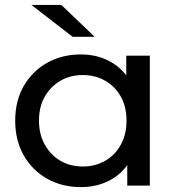

<svg xmlns="http://www.w3.org/2000/svg" viewBox="-20 -757 722 783"><path d="M310 6Q233 6 172.5 -28Q112 -62 77 -123Q42 -184 42 -265Q42 -346 77 -406.5Q112 -467 172.5 -501Q233 -535 310 -535Q377 -535 431 -505Q485 -475 517.5 -415Q550 -355 550 -265Q550 -175 518.5 -115Q487 -55 433 -24.5Q379 6 310 6ZM318 -78Q368 -78 408.5 -101Q449 -124 472.5 -166.5Q496 -209 496 -265Q496 -322 472.5 -363.5Q449 -405 408.5 -428Q368 -451 318 -451Q267 -451 227 -428Q187 -405 163 -363.5Q139 -322 139 -265Q139 -209 163 -166.5Q187 -124 227 -101Q267 -78 318 -78ZM499 0V-143L505 -266L495 -389V-530H591V0ZM276 -607 108 -737H230L366 -607Z"/></svg>

Font: MOST Montserrat Medium
Style: Regular
Weight: 500
Designer: Julieta Ulanovsky
Foundry: Julieta Ulanovsky
Version: Version 8.000;March 11, 2024;FontCreator 15.0.0.2926 64-bit